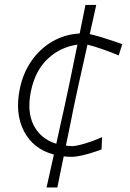

<svg xmlns="http://www.w3.org/2000/svg" viewBox="-20 -644 540 800"><path d="M174 137Q190 66 204.5 0Q118.5 -23 80 -97Q41.5 -171 62.5 -274Q76 -339.5 111 -390Q146 -440.5 197.8 -470.8Q249.5 -501 312 -504.5Q318 -533.5 324 -563.5Q330 -593.5 336 -623.5H381Q374.5 -593 367.5 -562.2Q360.5 -531.5 354 -502Q374 -497.5 399.2 -490Q424.5 -482.5 448.5 -474.2Q472.5 -466 489.5 -460L474.5 -413Q437 -429 401.2 -441Q365.5 -453 344.5 -458Q332 -401.5 322.2 -357.8Q312.5 -314 308 -294.5L286 -192Q282.5 -173 274 -131.5Q265.5 -90 254.5 -37Q268 -35.5 282 -35Q295 -35.5 317 -41.2Q339 -47 363 -55.5Q387 -64 405.5 -73L403 -21.5Q389.5 -16 366.8 -8.8Q344 -1.5 319.8 4Q295.5 9.5 278 9.5Q261.5 9.5 245.5 7.5Q239 39 232.2 71.8Q225.5 104.5 219 137ZM109.5 -267Q91 -179.5 120.2 -122.2Q149.5 -65 214.5 -45Q225.5 -96 234.2 -135Q243 -174 247 -192L269 -294.5Q273 -314 282 -357.8Q291 -401.5 302.5 -458Q232 -448 180 -400Q128 -352 109.5 -267Z"/></svg>

Font: Commissioner Loud ExtraLight
Style: Italic
Weight: 200
Italic angle: -12°
Designer: Kostas Bartsokas
Foundry: Kostas Bartsokas
Version: Version 1.000; ttfautohint (v1.8.3)